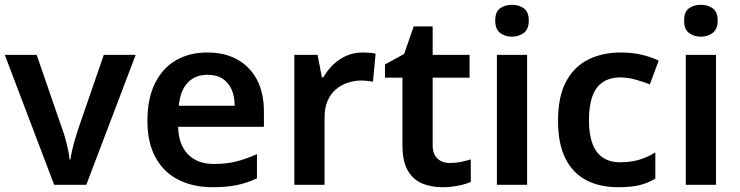

<svg xmlns="http://www.w3.org/2000/svg" viewBox="-20 -771 3087 801"><path d="M206 0 0 -542H133L241 -229Q248 -210 254 -187.5Q260 -165 264.5 -143.5Q269 -122 270 -106H274Q276 -123 281 -144.5Q286 -166 292.5 -188Q299 -210 305 -229L413 -542H546L340 0Z M845 -552Q918 -552 970.5 -522.5Q1023 -493 1052 -438.5Q1081 -384 1081 -306V-242H723Q725 -168 764 -127.5Q803 -87 872 -87Q925 -87 966.5 -97.5Q1008 -108 1052 -128V-27Q1012 -8 969 1Q926 10 866 10Q787 10 725.5 -20.5Q664 -51 629.5 -113Q595 -175 595 -267Q595 -360 626.5 -423.5Q658 -487 714 -519.5Q770 -552 845 -552ZM845 -459Q795 -459 763.5 -426.5Q732 -394 726 -330H959Q959 -368 946.5 -397Q934 -426 909 -442.5Q884 -459 845 -459Z M1492 -552Q1504 -552 1520 -551Q1536 -550 1547 -547L1536 -430Q1527 -432 1512.5 -433.5Q1498 -435 1487 -435Q1457 -435 1429.5 -425.5Q1402 -416 1380.5 -397.5Q1359 -379 1346.5 -350Q1334 -321 1334 -281V0H1208V-542H1305L1323 -448H1329Q1345 -477 1369 -500.5Q1393 -524 1424.5 -538Q1456 -552 1492 -552Z M1857 -91Q1881 -91 1903 -95.5Q1925 -100 1944 -106V-12Q1924 -3 1892 3.5Q1860 10 1825 10Q1779 10 1741.5 -5.5Q1704 -21 1681.5 -59Q1659 -97 1659 -165V-447H1586V-502L1666 -546L1706 -661H1785V-542H1939V-447H1785V-166Q1785 -128 1805 -109.5Q1825 -91 1857 -91Z M2179 -542V0H2053V-542ZM2116 -751Q2144 -751 2165 -736.5Q2186 -722 2186 -685Q2186 -649 2165 -633.5Q2144 -618 2116 -618Q2087 -618 2066.5 -633.5Q2046 -649 2046 -685Q2046 -722 2066.5 -736.5Q2087 -751 2116 -751Z M2559 10Q2482 10 2425.5 -19.5Q2369 -49 2338.5 -110.5Q2308 -172 2308 -268Q2308 -368 2341.5 -430.5Q2375 -493 2434 -522.5Q2493 -552 2569 -552Q2620 -552 2660 -542Q2700 -532 2728 -518L2691 -419Q2660 -431 2629 -439.5Q2598 -448 2569 -448Q2524 -448 2494.5 -428Q2465 -408 2451 -368.5Q2437 -329 2437 -269Q2437 -211 2451.5 -172Q2466 -133 2495 -113.5Q2524 -94 2567 -94Q2613 -94 2648 -105Q2683 -116 2714 -135V-26Q2683 -7 2647.5 1.5Q2612 10 2559 10Z M2967 -542V0H2841V-542ZM2904 -751Q2932 -751 2953 -736.5Q2974 -722 2974 -685Q2974 -649 2953 -633.5Q2932 -618 2904 -618Q2875 -618 2854.5 -633.5Q2834 -649 2834 -685Q2834 -722 2854.5 -736.5Q2875 -751 2904 -751Z"/></svg>

Font: Noto Sans Devanagari SemiBold
Style: Regular
Weight: 600
Version: Version 2.003